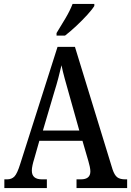

<svg xmlns="http://www.w3.org/2000/svg" viewBox="-20 -951 663 971"><path d="M2 0V-44H16Q39 -44 53 -58.5Q67 -73 82 -121L271 -714H359L549 -95Q559 -65 573 -54.5Q587 -44 613 -44H623V0H367V-44H389Q437 -44 437 -84Q437 -94 434 -108.5Q431 -123 427 -136L397 -239H179L152 -144Q148 -132 144.5 -116Q141 -100 141 -88Q141 -44 192 -44H217V0ZM197 -291H381L329 -476Q317 -518 307 -554.5Q297 -591 291 -621Q284 -591 275 -556.5Q266 -522 254 -484ZM266 -784Q287 -818 310.5 -857.5Q334 -897 347 -931H457V-921Q447 -904 421.5 -876Q396 -848 365.5 -819.5Q335 -791 309 -771H266Z"/></svg>

Font: Noto Serif Armenian Condensed Medium
Style: Regular
Weight: 500
Width: 3
Designer: Monotype Design Team
Foundry: Monotype Imaging Inc.
Version: Version 2.008; ttfautohint (v1.8.4.7-5d5b)